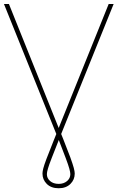

<svg xmlns="http://www.w3.org/2000/svg" viewBox="-73 -748 602 983"><path d="M-52.7 -727.5H-27.3L227.5 -92.8L483.4 -727.5H508.8L240.2 -62L251 -35.2Q274.9 24.4 287.4 58.8Q299.8 93.3 304.7 111.6Q309.6 129.9 309.6 140.6Q309.6 171.9 287.4 193.8Q265.1 215.8 227.5 215.8Q189 215.8 166.7 193.8Q144.5 171.9 144.5 140.6Q144.5 129.9 148.7 113.8Q152.8 97.7 164.8 65.7Q176.8 33.7 200.2 -24.4L215.3 -62ZM228 -31.2Q205.1 26.4 191.7 61Q178.2 95.7 172.6 114.7Q167 133.8 167 143.6Q167 164.6 183.6 179Q200.2 193.4 227.5 193.4Q253.4 193.4 270.3 179Q287.1 164.6 287.1 143.6Q287.1 134.3 282 115.7Q276.9 97.2 263.9 62.5Q251 27.8 228 -31.2Z"/></svg>

Font: Inter Display Thin
Style: Regular
Weight: 100
Designer: Rasmus Andersson
Foundry: rsms
Version: Version 4.000;git-a52131595